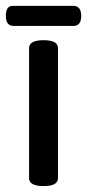

<svg xmlns="http://www.w3.org/2000/svg" viewBox="-63 -626 298 658"><path d="M86.4 11.7Q36.6 11.7 36.6 -15.6V-460.9Q36.6 -488.3 86.4 -488.3Q135.7 -488.3 135.7 -460.9V-15.6Q135.7 11.7 86.4 11.7ZM-43 -571.3Q-43 -606 -19.5 -606H188Q215.3 -606 215.3 -571.3Q215.3 -537.1 188 -537.1H-15.6Q-43 -537.1 -43 -571.3Z"/></svg>

Font: Gayathri
Style: Bold
Weight: 700
Designer: Binoy Dominic <binoy.domenic@gmail.com>
Foundry: SMC
Version: Version 1.000